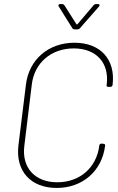

<svg xmlns="http://www.w3.org/2000/svg" viewBox="-20 -919 584 948"><path d="M270 -887 337 -780C340 -776 344 -774 349 -774H362C367 -774 372 -776 375 -780L469 -887C474 -893 472 -899 464 -899H456C451 -899 446 -898 442 -893L363 -800C362 -798 359 -797 357 -800L298 -893C295 -897 291 -899 286 -899H277C269 -899 266 -893 270 -887ZM260 9C388 9 484 -75 499 -200C500 -206 496 -209 490 -209L481 -210C475 -210 471 -206 470 -200V-198C456 -91 374 -19 263 -19C152 -19 87 -91 100 -198L137 -502C150 -609 233 -680 344 -680C455 -680 520 -609 507 -502L506 -499C506 -493 509 -490 515 -490H525C531 -490 535 -494 536 -500V-501C551 -625 476 -708 348 -708C219 -708 123 -625 108 -501L71 -201C56 -75 131 9 260 9Z"/></svg>

Font: Barlow Thin
Style: Italic
Weight: 250
Italic angle: -7°
Designer: Jeremy Tribby
Foundry: Tribby Type
Version: Version 1.422;hotconv 1.0.109;makeotfexe 2.5.65596